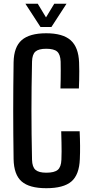

<svg xmlns="http://www.w3.org/2000/svg" viewBox="-20 -982 482 1010"><path d="M223.5 8Q134.5 8 93.8 -27.5Q53 -63 51.5 -145.5Q50.5 -215 50 -277.2Q49.5 -339.5 49.5 -399.8Q49.5 -460 50 -522.5Q50.5 -585 51.5 -654.5Q53 -735 94.2 -771Q135.5 -807 223 -807Q310.5 -807 351.8 -770.2Q393 -733.5 396 -654Q397 -630.5 397 -607.8Q397 -585 396.5 -562.8Q396 -540.5 395 -516.5H298Q299 -541.5 299.2 -564.5Q299.5 -587.5 299.5 -610.5Q299.5 -633.5 299 -658Q297.5 -696 280.5 -710.8Q263.5 -725.5 223 -725.5Q183.5 -725.5 166.5 -710.8Q149.5 -696 148.5 -658Q147 -585.5 146.2 -522.5Q145.5 -459.5 145.5 -399.8Q145.5 -340 146.2 -277.2Q147 -214.5 148.5 -141.5Q149.5 -103.5 166.8 -88.5Q184 -73.5 223.5 -73.5Q266 -73.5 283.8 -88.5Q301.5 -103.5 303 -141.5Q304 -164 304 -185.2Q304 -206.5 303.5 -231.8Q303 -257 302 -291.5H399Q401 -249.5 401.2 -214.2Q401.5 -179 400 -145.5Q397 -63 355.8 -27.5Q314.5 8 223.5 8ZM193 -840 113.5 -962.5H178.5L222 -890.5L265.5 -962.5H330L250.5 -840Z"/></svg>

Font: Big Shoulders Text Thin SemiBold
Style: Regular
Weight: 600
Version: Version 2.002